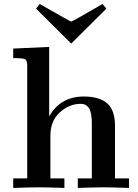

<svg xmlns="http://www.w3.org/2000/svg" viewBox="-20 -925 678 945"><path d="M158 -882V-883L175 -905H176Q326 -819 330 -819H331Q336 -819 484 -905H485L503 -883V-882L331 -711H330ZM45 0V-47H114V-600Q114 -628 103.5 -633.5Q93 -639 45 -639V-686L222 -694V-354H223Q279 -450 392 -450Q469 -450 507.5 -416.5Q546 -383 546 -306V-47H615V0Q531 -3 489 -3Q447 -3 363 0V-47H432V-317Q432 -371 418 -392.5Q404 -414 377 -414Q322 -414 275 -372.5Q228 -331 228 -256V-47H297V0Q213 -3 171 -3Q129 -3 45 0Z"/></svg>

Font: CMU Serif
Style: Bold
Weight: 700
Version: Version 0.7.0